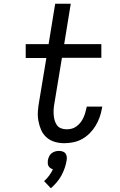

<svg xmlns="http://www.w3.org/2000/svg" viewBox="-20 -755 640 1023"><path d="M322 8Q295 8 270.5 0.5Q246 -7 227.5 -23.5Q209 -40 199 -63Q189 -86 184.5 -111.5Q180 -137 182 -163.5Q184 -190 189 -217L227 -446H117V-520H239L274 -735H357L322 -520H520V-447H310L270 -205Q267 -190 266 -174.5Q265 -159 266 -144Q267 -129 271 -114.5Q275 -100 283 -88.5Q291 -77 305 -71.5Q319 -66 335 -66Q349 -66 362.5 -69.5Q376 -73 388 -82Q400 -91 409 -102.5Q418 -114 424 -127Q430 -140 434 -153.5Q438 -167 441 -181L442 -187H525L523 -177Q519 -153 510.5 -129.5Q502 -106 489 -84.5Q476 -63 457.5 -44.5Q439 -26 417 -14Q395 -2 370.5 3Q346 8 322 8ZM251 248 215 210Q230 197 242 180.5Q254 164 262 147Q255 145 248.5 140.5Q242 136 238.5 129.5Q235 123 234.5 115Q234 107 235 99Q237 89 241.5 79Q246 69 254.5 62Q263 55 273.5 52Q284 49 294 49Q304 49 313.5 52Q323 55 328.5 62Q334 69 335.5 79Q337 89 335 99Q332 119 325 139.5Q318 160 307.5 179.5Q297 199 282.5 216Q268 233 251 248Z"/></svg>

Font: Iosevka Custom Oblique
Style: Regular
Weight: 400
Italic angle: -9°
Designer: Belleve Invis
Foundry: Belleve Invis
Version: Version 27.0.1